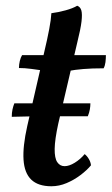

<svg xmlns="http://www.w3.org/2000/svg" viewBox="-20 -640 389 669"><path d="M159 9Q113 9 89 -14Q65 -37 62 -83.5Q59 -130 75 -201L134 -458Q145 -504 151.5 -538.5Q158 -573 159 -594Q183 -597 208.5 -604Q234 -611 249 -620Q260 -616 263.5 -603.5Q267 -591 264 -565Q261 -539 249 -491L183 -209Q171 -154 170.5 -121.5Q170 -89 179.5 -75Q189 -61 205 -61Q221 -61 240.5 -73Q260 -85 275 -103Q283 -97 289.5 -86Q296 -75 297 -64Q283 -47 260.5 -30Q238 -13 212 -2Q186 9 159 9ZM132 -394Q111 -397 88.5 -400Q66 -403 46 -403Q46 -415 49 -427.5Q52 -440 57 -448H139ZM220 -393 226 -448H349Q349 -436 347.5 -423.5Q346 -411 341 -402Q300 -402 270.5 -399.5Q241 -397 220 -393ZM21 -233Q21 -247 23.5 -258.5Q26 -270 30 -280H295Q295 -270 293 -258.5Q291 -247 286 -235Q264 -235 231.5 -235Q199 -235 162 -235Q125 -235 88.5 -234.5Q52 -234 21 -233Z"/></svg>

Font: Vollkorn Medium
Style: Italic
Weight: 500
Italic angle: -11°
Designer: Friedrich Althausen
Foundry: Friedrich Althausen
Version: Version 5.000